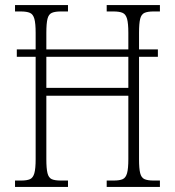

<svg xmlns="http://www.w3.org/2000/svg" viewBox="-20 -734 686 754"><path d="M39 0V-25H63Q86 -25 98 -30.5Q110 -36 115 -54Q120 -72 120 -109V-511H46V-540H120V-605Q120 -642 115 -660Q110 -678 97.5 -683.5Q85 -689 61 -689H39V-714H247V-689H219Q196 -689 183.5 -683.5Q171 -678 166.5 -660Q162 -642 162 -605V-540H484V-605Q484 -642 479 -660Q474 -678 461.5 -683.5Q449 -689 425 -689H399V-714H608V-689H583Q560 -689 547.5 -683.5Q535 -678 530.5 -660Q526 -642 526 -605V-540H600V-511H526V-108Q526 -72 530.5 -54Q535 -36 547.5 -30.5Q560 -25 583 -25H608V0H399V-25H426Q450 -25 462 -30.5Q474 -36 479 -54Q484 -72 484 -109V-358H162V-109Q162 -72 166.5 -54Q171 -36 183 -30.5Q195 -25 219 -25H247V0ZM162 -389H484V-511H162Z"/></svg>

Font: Noto Serif Sinhala Condensed ExtraLight
Style: Regular
Weight: 200
Width: 3
Designer: Jelle Bosma - Monotype Design Team
Foundry: Monotype Imaging Inc.
Version: Version 2.007; ttfautohint (v1.8.4.7-5d5b)